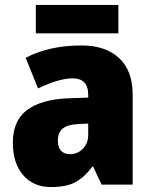

<svg xmlns="http://www.w3.org/2000/svg" viewBox="-20 -747 616 777"><path d="M310 -563Q407 -563 462 -512Q517 -461 517 -363V0H391L357 -73H354Q322 -30 285.5 -10Q249 10 186 10Q115 10 73.5 -38.5Q32 -87 32 -169Q32 -258 88.5 -301Q145 -344 252 -349L337 -352V-362Q337 -398 320.5 -414Q304 -430 275 -430Q245 -430 209 -419Q173 -408 134 -389L84 -513Q129 -537 185.5 -550Q242 -563 310 -563ZM299 -245Q253 -243 233.5 -226.5Q214 -210 214 -179Q214 -150 227.5 -136.5Q241 -123 263 -123Q294 -123 315.5 -145Q337 -167 337 -202V-247ZM459 -727V-612H125V-727Z"/></svg>

Font: Noto Sans Sinhala UI SemiCondensed Black
Style: Regular
Weight: 900
Width: 4
Designer: Jelle Bosma - Monotype Design Team
Foundry: Monotype Imaging Inc.
Version: Version 2.006; ttfautohint (v1.8.4.7-5d5b)